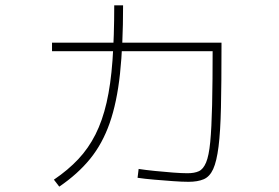

<svg xmlns="http://www.w3.org/2000/svg" viewBox="-20 -664 1040 716"><path d="M683 14Q659 14 625 11.5Q591 9 555.5 6Q520 3 493 -1L497 -34Q523 -30 557.5 -26.5Q592 -23 625 -20.5Q658 -18 679 -18Q705 -18 721.5 -25.5Q738 -33 748.5 -58Q759 -83 764 -134.5Q769 -186 771 -272.5Q773 -359 773 -490L791 -473H174V-505H806V-489Q806 -354 804 -263.5Q802 -173 795 -117.5Q788 -62 775 -33.5Q762 -5 739.5 4.5Q717 14 683 14ZM181 6Q234 -30 272 -70.5Q310 -111 336 -162.5Q362 -214 377.5 -281.5Q393 -349 399.5 -438.5Q406 -528 406 -644H439Q439 -496 427.5 -389Q416 -282 389 -205Q362 -128 316 -71.5Q270 -15 201 32Z"/></svg>

Font: M PLUS 1 ExtraLight
Style: Regular
Weight: 250
Version: Version 1.001